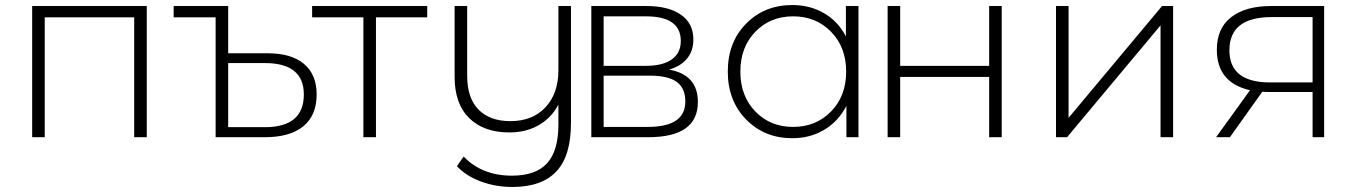

<svg xmlns="http://www.w3.org/2000/svg" viewBox="-20 -546 5397 764"><path d="M108 -522H564V0H514V-477H158V0H108Z M1045 -334Q1140 -334 1190 -291.5Q1240 -249 1240 -170Q1240 -87 1187 -43.5Q1134 0 1033 0H838V-477H671V-522H888V-334ZM1034 -40Q1189 -40 1189 -170Q1189 -295 1034 -295H888V-40Z M1680 -522V-477H1476V0H1426V-477H1222V-522Z M2202 -522H2252V-56Q2252 74 2194 136Q2136 198 2019 198Q1952 198 1893 176Q1834 154 1798 115L1825 77Q1898 153 2017 153Q2112 153 2157 103.5Q2202 54 2202 -50V-130Q2175 -78 2124.5 -48.5Q2074 -19 2007 -19Q1905 -19 1847 -76Q1789 -133 1789 -240V-522H1839V-244Q1839 -156 1884 -110Q1929 -64 2011 -64Q2099 -64 2150.5 -119Q2202 -174 2202 -267Z M2642 -269Q2757 -249 2757 -140Q2757 0 2559 0H2333V-522H2553Q2640 -522 2689.5 -487.5Q2739 -453 2739 -389Q2739 -343 2713.5 -312.5Q2688 -282 2642 -269ZM2382 -481V-284H2550Q2617 -284 2653 -309.5Q2689 -335 2689 -383Q2689 -481 2550 -481ZM2558 -41Q2707 -41 2707 -142Q2707 -195 2673 -220Q2639 -245 2566 -245H2382V-41Z M3346 -522H3396V0H3348V-125Q3317 -64 3260.5 -30Q3204 4 3133 4Q3022 4 2949 -70.5Q2876 -145 2876 -261Q2876 -378 2949 -452Q3022 -526 3133 -526Q3203 -526 3259 -493.5Q3315 -461 3346 -401ZM2985.5 -102.5Q3045 -41 3136 -41Q3227 -41 3287 -102.5Q3347 -164 3347 -261Q3347 -358 3287 -419.5Q3227 -481 3136 -481Q3045 -481 2985.5 -419.5Q2926 -358 2926 -261Q2926 -164 2985.5 -102.5Z M3512 0V-522H3562V-284H3916V-522H3966V0H3916V-240H3562V0Z M4182 0V-522H4232V-77L4604 -522H4648V0H4598V-445L4226 0Z M5037 -522H5249V0H5203V-180H5029Q5011 -180 5003 -181L4874 0H4819L4954 -187Q4822 -217 4822 -348Q4822 -434 4879.5 -478Q4937 -522 5037 -522ZM4872 -346Q4872 -218 5034 -218H5203V-478H5040Q4872 -478 4872 -346Z"/></svg>

Font: mBank Light
Style: Regular
Weight: 300
Designer: Julieta Ulanovsky
Foundry: Julieta Ulanovsky
Version: Version 7.200;PS 007.200;hotconv 1.0.88;makeotf.lib2.5.64775